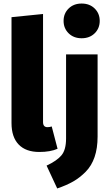

<svg xmlns="http://www.w3.org/2000/svg" viewBox="-20 -840 622 1084"><path d="M367.5 -792Q396 -820 441 -820Q486 -820 514.5 -792Q543 -764 543 -722Q543 -680 514.5 -652Q486 -624 441 -624Q396 -624 367.5 -652Q339 -680 339 -722Q339 -764 367.5 -792ZM202 18Q126 18 85.5 -24Q45 -66 45 -145V-743L223 -761V-151Q223 -122 248 -122Q260 -122 272 -126L305 0Q264 18 202 18ZM531 -533V-69Q531 -3 514 46.5Q497 96 464 129.5Q431 163 393.5 184.5Q356 206 303 224L243 95Q301 68 327 37Q353 6 353 -58V-533Z"/></svg>

Font: FiraGO ExtraBold
Style: Regular
Weight: 800
Designer: bBox Type
Foundry: bBox Type GmbH
Version: Version 1.001;PS 001.001;hotconv 1.0.88;makeotf.lib2.5.64775